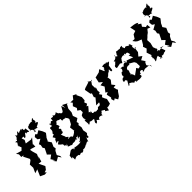

<svg xmlns="http://www.w3.org/2000/svg" viewBox="102 -1839 3120 3120"><g transform="rotate(-45 1661.5 -279.5)"><path d="M424 -646C466 -673 481 -617 487 -647L476 -719L444 -712C430 -732 458 -771 403 -743C439 -788 411 -754 378 -752C346 -740 349 -717 350 -784C297 -720 315 -722 274 -758C295 -706 236 -695 246 -678C222 -652 240 -698 202 -668C234 -650 228 -655 180 -587C222 -611 180 -617 216 -545L176 -505L77 -534L106 -493L102 -437L148 -429L127 -419L180 -315L171 -294L113 -251L116 -177L115 -173L77 -89L144 -111C128 -74 112 -36 96 1L170 36L218 32L194 9L236 -5L274 -55L224 -161L280 -154L308 -250L282 -215L317 -291L295 -367L285 -416L303 -418L383 -394L385 -449L377 -447L452 -539L414 -525L309 -540L337 -594C339 -596 345 -561 320 -646C391 -652 348 -638 362 -612C406 -619 407 -685 436 -663Z M561 0 532 -51 561 -107 570 -120 597 -141 589 -182 621 -254 582 -313 589 -315 619 -379 617 -371 663 -430 655 -455 640 -491 606 -548 548 -514 522 -539 486 -510 492 -453 532 -427 451 -381 463 -349 453 -297 473 -269 422 -165 421 -173 474 -122 412 -76 454 -10 415 -34 458 21 526 -18 561 33ZM591 -592C573 -617 647 -563 625 -597C611 -611 691 -621 692 -652C665 -662 673 -672 659 -658C647 -677 693 -665 666 -734C638 -695 698 -758 669 -758C606 -701 641 -756 629 -705C632 -745 574 -718 550 -719C591 -739 539 -695 523 -710C540 -716 504 -684 515 -657C507 -687 538 -599 497 -644C572 -626 551 -580 541 -567C571 -560 575 -566 556 -604Z M1006 -45 959 9C996 -5 1026 -11 989 21C934 82 938 77 951 38C968 62 964 85 876 75C876 88 899 75 837 70C804 103 852 110 832 59C820 81 752 102 803 76C800 64 780 48 745 56L670 107L683 85C659 117 681 159 654 188C686 129 693 151 691 213C774 168 758 212 779 191C783 221 822 216 830 197C779 209 876 190 840 225C853 200 875 229 899 188C938 196 959 178 988 161C988 161 973 184 1028 139C994 176 1037 131 1048 149C1055 181 1047 110 1087 81C1057 123 1132 120 1105 66C1116 55 1117 34 1095 73C1160 45 1116 13 1130 21L1120 -30L1136 -86L1126 -145L1150 -168L1140 -202L1195 -240L1167 -316L1193 -372L1197 -440L1199 -454L1237 -523L1262 -516L1167 -566L1172 -495L1147 -564L1113 -505C1099 -465 1058 -464 1049 -503C1049 -503 1032 -487 1009 -560C1020 -555 955 -504 942 -559C927 -521 926 -537 886 -541L878 -490C831 -532 864 -478 793 -482C854 -529 781 -486 815 -443C809 -449 813 -439 813 -439C737 -451 771 -434 756 -376V-398C760 -345 715 -364 737 -324C671 -303 695 -293 687 -305L714 -261C672 -239 686 -220 667 -183C726 -222 667 -200 716 -192C712 -191 696 -182 668 -160C703 -110 720 -118 732 -100C683 -117 759 -91 717 -72C763 -83 736 -10 779 -72C757 -36 773 -1 758 -45C753 3 795 -17 818 6C817 11 880 4 838 -6C862 -2 889 12 929 -15C971 37 922 19 959 -32C989 -14 1006 -50 962 -6ZM1062 -375 1084 -345 1091 -320 1048 -241 1001 -215 1013 -126C1008 -145 960 -88 1001 -82C994 -143 971 -79 922 -79C922 -79 921 -124 849 -101C871 -123 832 -125 884 -115C868 -139 812 -184 810 -143C871 -160 832 -163 815 -241C870 -220 884 -274 850 -266L858 -251C885 -319 880 -278 878 -310C850 -325 856 -343 896 -350C889 -396 882 -381 878 -408C880 -411 916 -424 899 -432C927 -456 944 -440 966 -424C998 -445 985 -402 990 -383C1057 -395 1041 -359 1068 -385Z M1478 -104C1435 -143 1458 -90 1419 -130C1419 -130 1419 -94 1429 -174C1397 -121 1428 -170 1389 -173L1460 -255L1434 -269L1471 -293L1453 -339L1481 -361L1486 -430L1444 -519L1464 -522C1443 -532 1422 -543 1401 -553L1357 -497L1292 -500L1318 -469L1278 -427L1304 -361L1278 -326L1322 -296L1323 -245L1276 -221C1237 -135 1299 -143 1249 -138C1274 -157 1282 -111 1252 -130C1243 -116 1263 -50 1250 -35C1253 -9 1319 -75 1286 -59C1347 -28 1337 -52 1376 -38C1352 18 1340 -6 1348 44C1402 32 1392 -25 1384 -5C1430 42 1455 48 1428 38C1447 -37 1520 24 1536 25C1482 12 1550 -46 1542 -19C1552 -36 1530 -71 1605 -16L1592 1L1645 35L1659 -19L1686 -17L1734 -31L1753 -120L1736 -149L1716 -195L1746 -222L1717 -265L1747 -280L1741 -320L1761 -388L1744 -370L1742 -452L1792 -525L1790 -499L1724 -542L1731 -524L1631 -492L1684 -524L1604 -477L1624 -368L1645 -357L1624 -292L1639 -268L1556 -168L1624 -171C1605 -100 1558 -139 1554 -127C1515 -78 1530 -120 1497 -99Z M2153 -538C2152 -539 2144 -562 2067 -548C2096 -514 2066 -475 2049 -515C2080 -494 2041 -447 2038 -478L2025 -510L2005 -550L1965 -518L1859 -493L1870 -498L1866 -480L1849 -403L1901 -360L1836 -350L1869 -288L1808 -209L1843 -192L1800 -170L1818 -88L1801 -68L1813 -25L1822 -19L1848 -37L1878 15L1922 -12L1964 -75L1988 -100L1978 -111L1962 -174L2011 -180L1969 -234L2018 -296L2005 -385C1982 -373 2046 -342 2015 -366C2039 -359 2036 -394 2095 -416C2051 -380 2098 -425 2116 -438C2112 -362 2130 -389 2146 -389L2158 -480L2196 -514L2211 -534C2188 -509 2143 -561 2163 -557Z M2620 -128 2591 -171 2654 -205 2601 -245 2648 -300 2660 -389C2694 -374 2673 -378 2654 -366C2642 -402 2634 -432 2660 -394C2630 -431 2635 -433 2659 -434C2644 -514 2622 -510 2635 -482C2596 -470 2580 -535 2543 -495C2529 -533 2516 -519 2532 -564C2504 -553 2517 -577 2474 -546C2454 -561 2467 -544 2399 -559C2387 -520 2362 -525 2371 -488C2332 -505 2323 -524 2342 -546C2340 -479 2279 -474 2265 -476C2263 -449 2314 -445 2291 -465C2233 -415 2253 -418 2219 -407C2240 -407 2203 -412 2222 -359L2310 -376L2342 -355L2357 -376C2364 -404 2404 -424 2369 -411C2453 -458 2451 -418 2460 -415C2445 -456 2509 -433 2469 -411C2535 -453 2528 -381 2535 -364C2487 -368 2507 -379 2505 -363L2534 -296L2420 -335C2395 -301 2408 -300 2367 -359C2421 -325 2390 -347 2385 -322C2376 -350 2299 -320 2326 -263C2334 -336 2252 -306 2252 -317C2298 -301 2230 -236 2245 -255C2224 -270 2221 -243 2192 -209C2228 -223 2182 -179 2206 -173C2180 -194 2137 -159 2144 -117C2183 -123 2192 -135 2181 -110C2217 -108 2195 -99 2152 -15C2197 -17 2171 -53 2190 -40C2242 -26 2253 11 2258 14C2262 -36 2274 30 2265 1C2334 4 2274 5 2296 28C2321 8 2330 41 2406 22C2438 9 2387 -47 2437 -18C2425 -66 2492 -69 2495 -35C2451 5 2494 -26 2495 -14L2527 -27L2544 -29L2635 -20L2638 28C2654 -27 2643 -2 2630 -15C2581 -58 2588 -47 2628 -122C2640 -70 2609 -106 2630 -104ZM2317 -159C2342 -218 2334 -201 2326 -201C2316 -223 2336 -264 2387 -258C2403 -251 2409 -253 2411 -273L2488 -229L2507 -196L2509 -118C2468 -105 2474 -90 2445 -140C2430 -123 2361 -81 2338 -59C2361 -73 2314 -125 2313 -139C2334 -152 2316 -110 2307 -124Z M2883 10C2886 23 2918 24 2941 5C2975 0 2958 7 2983 -7L2951 -96L3017 -79C2982 -77 2974 -85 2905 -71C2935 -93 2889 -86 2878 -87C2935 -130 2882 -139 2898 -128L2877 -185L2896 -260L2892 -332L2930 -365L2950 -386L2984 -411L3024 -461L3075 -442L3066 -508L3028 -498L2977 -556L2965 -512L3013 -590L2962 -625L2991 -632L2959 -652L2916 -663L2841 -672L2853 -622L2861 -575L2802 -555L2760 -490L2711 -492L2744 -449L2771 -429L2836 -404L2788 -323L2767 -305L2789 -242L2741 -196L2771 -108C2756 -139 2788 -91 2749 -109C2749 -122 2769 -58 2726 -33C2768 -70 2765 -70 2745 10C2769 11 2804 -34 2836 -29C2831 24 2855 -17 2843 45C2818 26 2842 3 2864 45Z M3192 0 3163 -51 3192 -107 3201 -120 3228 -141 3220 -182 3252 -254 3213 -313 3220 -315 3250 -379 3248 -371 3294 -430 3286 -455 3271 -491 3237 -548 3179 -514 3153 -539 3117 -510 3123 -453 3163 -427 3082 -381 3094 -349 3084 -297 3104 -269 3053 -165 3052 -173 3105 -122 3043 -76 3085 -10 3046 -34 3089 21 3157 -18 3192 33ZM3222 -592C3204 -617 3278 -563 3256 -597C3242 -611 3322 -621 3323 -652C3296 -662 3304 -672 3290 -658C3278 -677 3324 -665 3297 -734C3269 -695 3329 -758 3300 -758C3237 -701 3272 -756 3260 -705C3263 -745 3205 -718 3181 -719C3222 -739 3170 -695 3154 -710C3171 -716 3135 -684 3146 -657C3138 -687 3169 -599 3128 -644C3203 -626 3182 -580 3172 -567C3202 -560 3206 -566 3187 -604Z"/></g></svg>

Font: Asimov Aggro
Style: It
Weight: 500
Designer: Google
Version: Version 2.000980; 2014